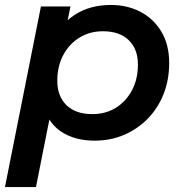

<svg xmlns="http://www.w3.org/2000/svg" viewBox="-30 -560 736 774"><path d="M352 7Q285 7 236 -18Q194 -39 169 -78L115 194H-10L135 -534H254L243 -479Q256 -490 271 -500Q332 -540 417 -540Q483 -540 536 -512.5Q589 -485 620.5 -432.5Q652 -380 652 -306Q652 -238 629.5 -181Q607 -124 566 -82Q525 -40 470.5 -16.5Q416 7 352 7ZM342 -100Q396 -100 437 -125.5Q478 -151 502 -196Q526 -241 526 -300Q526 -362 489 -398Q452 -434 385 -434Q332 -434 290.5 -408.5Q249 -383 225 -338Q201 -293 201 -234Q201 -172 238 -136Q275 -100 342 -100Z"/></svg>

Font: Montserrat Thin SemiBold
Style: Italic
Weight: 600
Italic angle: -11.3°
Version: Version 9.000